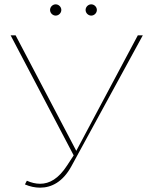

<svg xmlns="http://www.w3.org/2000/svg" viewBox="-20 -863 698 886"><path d="M52 -700H29L320 -146L290 -100C250 -38 208 -15 165 -15C145 -15 124 -20 104 -29L95 -12C118 -2 142 3 165 3C218 3 270 -24 309 -95L639 -700H616L332 -167ZM401 -791C415 -791 427 -803 427 -817C427 -831 415 -843 401 -843C387 -843 375 -831 375 -817C375 -803 387 -791 401 -791ZM237 -791C251 -791 263 -803 263 -817C263 -831 251 -843 237 -843C223 -843 211 -831 211 -817C211 -803 223 -791 237 -791Z"/></svg>

Font: Montserrat-Alt1 Thin
Style: Regular
Weight: 100
Designer: Differentunic
Foundry: Differentunic
Version: Version 7.222